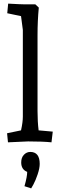

<svg xmlns="http://www.w3.org/2000/svg" viewBox="-20 -780 333 1059"><path d="M20 -707 25 -760Q97 -756 117 -756H175L194 -738Q187 -666 187 -585V-167Q187 -109 193 -61L271 -54L264 5Q215 0 135 0L24 5L19 -45L96 -61Q106 -106 106 -137V-615L96 -691ZM97 116Q97 89 112 73.5Q127 58 147 58Q199 58 199 124Q199 148 187.5 182Q176 216 164 238L152 259L115 247Q130 194 130 168Q97 155 97 116Z"/></svg>

Font: Andada
Style: Regular
Weight: 400
Designer: Carolina Giovagnoli
Foundry: Carolina Giovagnoli
Version: Version 1.003